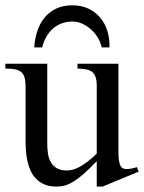

<svg xmlns="http://www.w3.org/2000/svg" viewBox="-20 -687 541 722"><path d="M365.7 14.6H343.8V-81.1Q315.4 -51.3 294.2 -32.7Q272.9 -14.2 255.6 -3.7Q238.3 6.8 223.1 10.7Q208 14.6 191.9 14.6Q166 14.6 147.2 6.6Q128.4 -1.5 115.5 -14.9Q102.5 -28.3 94.7 -45.9Q86.9 -63.5 82.8 -82.8Q78.6 -102.1 77.4 -122.1Q76.2 -142.1 76.2 -159.7V-359.9Q76.2 -381.8 72.3 -395.5Q68.4 -409.2 59.3 -416.5Q50.3 -423.8 35.6 -426.5Q21 -429.2 0 -429.2V-447.3H157.7V-147.9Q157.7 -128.9 160.2 -110.6Q162.6 -92.3 170.7 -77.9Q178.7 -63.5 193.4 -54.7Q208 -45.9 231.9 -45.9Q241.7 -45.9 253.2 -48.8Q264.6 -51.8 278.6 -59.1Q292.5 -66.4 308.6 -78.6Q324.7 -90.8 343.8 -109.4V-363.8Q343.8 -384.3 339.6 -396.7Q335.4 -409.2 326.7 -416.3Q317.9 -423.3 304.2 -426Q290.5 -428.7 271.5 -429.2V-447.3H425.3V-118.7Q425.3 -98.6 427 -85.7Q428.7 -72.8 432.4 -64.9Q436 -57.1 441.9 -54.2Q447.8 -51.3 455.6 -51.3Q462.4 -51.3 473.1 -53Q483.9 -54.7 494.6 -58.6L501.5 -41.5ZM362.3 -508.8Q357.9 -529.3 346.9 -546.9Q335.9 -564.5 320.8 -577.6Q305.7 -590.8 288.1 -598.4Q270.5 -606 252.4 -606Q229.5 -606 210.7 -598.6Q191.9 -591.3 177.5 -578.1Q163.1 -564.9 153.3 -547.1Q143.6 -529.3 138.7 -508.8H108.9Q110.8 -541.5 120.4 -570.3Q129.9 -599.1 147.5 -620.6Q165 -642.1 190.9 -654.5Q216.8 -667 252.4 -667Q286.1 -667 312.5 -654.5Q338.9 -642.1 356.9 -620.6Q375 -599.1 383.8 -570.3Q392.6 -541.5 391.6 -508.8Z"/></svg>

Font: Doulos SIL Viet
Style: Regular
Weight: 400
Designer: Walt Agee, Victor Gaultney, Peter Martin, Debbi Hosken, Becca Hirsbrunner
Foundry: SIL International
Version: Version 5.000